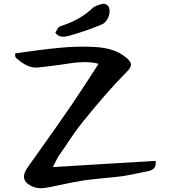

<svg xmlns="http://www.w3.org/2000/svg" viewBox="-20 -968 895 1017"><path d="M344 -778Q309 -768 289 -780Q279 -786 273 -795Q282 -811 286.5 -818Q291 -825 297.5 -828Q304 -831 320 -836Q412 -868 471 -926Q487 -939 521 -947Q530 -951 543 -944Q557 -938 560 -918Q563 -892 549 -867Q537 -845 516 -837Q470 -818 427 -803.5Q384 -789 344 -778ZM197 29Q170 29 150 19Q107 0 107 -33Q107 -52 124 -78Q203 -189 262 -272.5Q321 -356 359 -412Q382 -447 409.5 -488Q437 -529 468 -577L502 -630Q471 -639 428 -639Q392 -639 353 -633L307 -626Q244 -617 186 -611L174 -610Q144 -610 118 -623.5Q92 -637 64 -662Q61 -664 60.5 -672.5Q60 -681 60 -685L123 -694Q195 -704 244.5 -709.5Q294 -715 334.5 -718Q375 -721 418 -721Q458 -721 498 -718Q542 -714 577.5 -702.5Q613 -691 643 -667Q674 -643 674 -626Q674 -610 651 -587Q596 -532 538.5 -466Q481 -400 419 -323Q396 -295 370.5 -258.5Q345 -222 322 -187L288 -138Q286 -134 281.5 -125.5Q277 -117 270 -103L260 -83L804 -116Q805 -113 805 -104Q805 -72 771 -63Q722 -52 685 -45Q648 -38 623 -34Q607 -32 582.5 -29.5Q558 -27 525 -24Q494 -21 469 -18Q444 -15 427 -13Q403 -9 365.5 -2Q328 5 277 16L244 23Q213 29 197 29Z"/></svg>

Font: Mansalva
Style: Regular
Weight: 400
Designer: Carolina Short
Foundry: Carolina Short
Version: Version 2.112; ttfautohint (v1.8.4.7-5d5b)